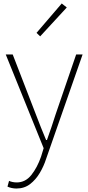

<svg xmlns="http://www.w3.org/2000/svg" viewBox="-20 -840 508 1104"><path d="M74 244Q61 244 47 241Q33 238 23 233L32 200Q40 204 52 206.5Q64 209 76 209Q126 209 160 166.5Q194 124 216 61L231 12L13 -527H53L186 -183Q199 -149 214.5 -109.5Q230 -70 245 -35H250Q263 -70 276 -109.5Q289 -149 300 -183L418 -527H455L245 74Q232 115 209 154Q186 193 153 218.5Q120 244 74 244ZM211 -631 190 -651 335 -820 364 -797Z"/></svg>

Font: Noto Sans HK Thin
Style: Regular
Weight: 100
Designer: Ryoko NISHIZUKA 西塚涼子 (kana, bopomofo & ideographs); Paul D. Hunt (Latin, Greek & Cyrillic); Sandoll Communications 산돌커뮤니
Foundry: Adobe
Version: Version 2.004-H2;hotconv 1.0.118;makeotfexe 2.5.65603